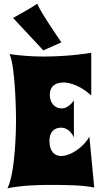

<svg xmlns="http://www.w3.org/2000/svg" viewBox="-20 -998 543 1029"><path d="M459 -266C432 -214 361 -162 308 -162C274 -162 245 -184 245 -244C245 -285 266 -314 308 -314C316 -314 355 -311 376 -261V-460C376 -460 349 -417 312 -417C266 -417 247 -455 247 -489C247 -521 260 -556 325 -556C325 -556 394 -556 469 -486V-715C469 -715 357 -695 215 -695C157 -695 94 -699 31 -708C64 -641 66 -366 66 -357C66 -320 64 -77 20 11C99 -5 192 -7 241 -7C345 -7 417 -6 485 7ZM309 -771C309 -771 204 -922 179 -978C138 -949 50 -902 50 -902L212 -728Z"/></svg>

Font: Spicy Rice
Style: Regular
Weight: 400
Designer: Astigmatic (AOETI)
Foundry: Astigmatic (AOETI)
Version: Version 1.000